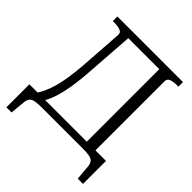

<svg xmlns="http://www.w3.org/2000/svg" viewBox="-230 -858 1157 1157"><g transform="rotate(45 348.0 -280.0)"><path d="M212 -710H540V-664H212ZM578 -11H504V-710H660V-671H650Q619 -671 598.5 -664Q578 -657 578 -635ZM615 55Q613 32 603 20Q593 8 572 4Q551 0 515 0H168Q132 0 111 4Q90 8 80 20Q70 32 68 56L59 150H15V-46H668V150H623ZM138 -26H71Q91 -52 106 -83.5Q121 -115 132.5 -155Q144 -195 152 -248.5Q160 -302 165 -372L183 -634Q185 -656 164 -663.5Q143 -671 111 -671H101V-710H243L219 -368Q213 -277 202 -212.5Q191 -148 175 -103Q159 -58 138 -26Z"/></g></svg>

Font: Roboto Serif 28pt Condensed Light
Style: Regular
Weight: 300
Width: 3
Designer: Greg Gazdowicz
Foundry: Commercial Type
Version: Version 1.008